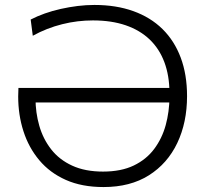

<svg xmlns="http://www.w3.org/2000/svg" viewBox="-20 -746 830 776"><path d="M398.5 10Q311 10 246.2 -18.8Q181.5 -47.5 138.8 -98.5Q96 -149.5 74.8 -215.5Q53.5 -281.5 53.5 -356L54.5 -390.5H684.5V-332H111L123.5 -349Q123.5 -291 138.8 -237.8Q154 -184.5 186.8 -142.5Q219.5 -100.5 271.8 -76.5Q324 -52.5 396.5 -52.5Q469.5 -52.5 520.5 -77Q571.5 -101.5 603.2 -144Q635 -186.5 649.8 -240.5Q664.5 -294.5 665 -354V-372Q664.5 -441 644.2 -495Q624 -549 584.8 -586.5Q545.5 -624 488 -643.8Q430.5 -663.5 355.5 -663.5Q325 -663.5 293.8 -659.8Q262.5 -656 231.5 -648.2Q200.5 -640.5 170.5 -628.8Q140.5 -617 112.5 -601.5L104 -667Q130 -680.5 161 -691.5Q192 -702.5 225.8 -710Q259.5 -717.5 293.8 -721.8Q328 -726 361.5 -726Q449.5 -726 519 -701Q588.5 -676 636.8 -628.5Q685 -581 710.5 -512.8Q736 -444.5 736 -357.5Q736 -251 696.5 -168Q657 -85 581.8 -37.5Q506.5 10 398.5 10Z"/></svg>

Font: Commissioner Thin Light
Style: Regular
Weight: 300
Version: Version 1.000